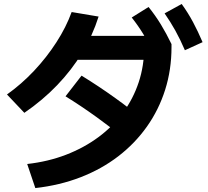

<svg xmlns="http://www.w3.org/2000/svg" viewBox="-20 -875 1040 962"><path d="M116.3 -53.3Q220.7 -65 310.7 -99.6Q400.7 -134.3 473.1 -187.8Q545.4 -241.3 596.6 -310.8Q647.7 -380.3 675.1 -463.2Q702.4 -546 702.4 -638.7L759.1 -575.4H325V-695.3H812.7L839.3 -654V-638.7Q839.3 -525.7 807.5 -425.2Q775.7 -324.7 716 -240.5Q656.3 -156.3 572.7 -92Q489 -27.7 384 13Q279 53.7 157 67.3ZM15 -401.6Q87.7 -453.3 150.7 -520.3Q213.7 -587.3 262.5 -663Q311.4 -738.7 339 -814.7L474 -792Q444 -697 391.8 -610.8Q339.6 -524.7 267 -448.9Q194.3 -373 102 -309.7ZM633.4 -158.7Q545 -229.7 464.4 -287.9Q383.7 -346 308.3 -392.4L388.6 -496Q476 -442.3 557.8 -383.5Q639.7 -324.6 714 -262.6ZM751 -606.7Q724 -661.4 698.2 -703.9Q672.4 -746.3 640 -787.3L724.4 -840Q758.7 -797.3 786.2 -752.2Q813.7 -707 839.3 -654ZM906.4 -623.3Q882.7 -678.3 858.4 -722Q834 -765.7 804.7 -808L890.3 -855Q922.3 -810.7 947 -764.5Q971.7 -718.3 995 -663.7Z"/></svg>

Font: M PLUS 1 Thin
Style: Regular
Weight: 100
Designer: Coji Morishita
Foundry: UNDERFOREST DESIGN
Version: Version 1.001